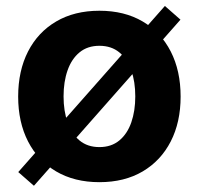

<svg xmlns="http://www.w3.org/2000/svg" viewBox="-20 -588 653 631"><path d="M306.7 10.7Q224.6 10.7 164.6 -24.6Q104.6 -59.9 72.1 -123.3Q39.7 -186.6 39.7 -270.6Q39.7 -355.2 72.1 -418.7Q104.6 -482.2 164.6 -517.4Q224.6 -552.7 306.7 -552.7Q389.1 -552.7 448.9 -517.4Q508.7 -482.2 541.2 -418.7Q573.6 -355.2 573.6 -270.6Q573.6 -186.6 541.2 -123.3Q508.7 -59.9 448.9 -24.6Q389.1 10.7 306.7 10.7ZM306.7 -104.6Q345.8 -104.6 372.1 -126.3Q398.4 -148.1 411.5 -185.8Q424.6 -223.5 424.6 -271.1Q424.6 -319.2 411.5 -356.8Q398.4 -394.3 372.1 -415.9Q345.8 -437.5 306.7 -437.5Q267.6 -437.5 241.4 -415.9Q215.2 -394.3 202.1 -356.9Q188.9 -319.5 188.9 -271.1Q188.9 -223.5 202.1 -185.8Q215.2 -148.1 241.4 -126.3Q267.6 -104.6 306.7 -104.6ZM91.5 22.5 40 -22.5 521.9 -568.4 573.1 -523.4Z"/></svg>

Font: Adwaita Sans
Style: Regular
Weight: 400
Designer: Rasmus Andersson
Foundry: rsms
Version: Version 4.001;git-9221beed3